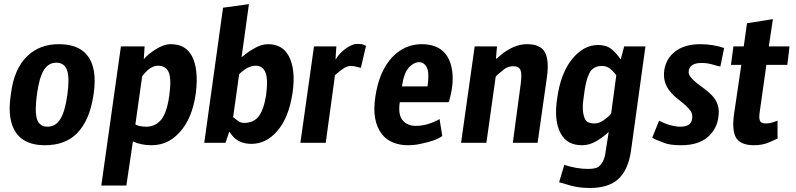

<svg xmlns="http://www.w3.org/2000/svg" viewBox="-20 -699 3896 940"><path d="M256 -392Q217.3 -392 194.7 -356Q172 -320 160.7 -236Q149.3 -152 161.3 -115.3Q173.3 -78.7 212.7 -78.7Q252 -78.7 275.3 -116Q298.7 -153.3 310 -236.7Q321.3 -320 308 -356Q294.7 -392 256 -392ZM440 -349.3Q448 -302.7 438 -236Q428 -169.3 407.3 -122.7Q386.7 -76 356 -45.3Q298.7 12 200 12Q53.3 12 30.7 -122.7Q22.7 -169.3 33.3 -237.3Q48 -362.7 114.7 -425.3Q174.7 -482.7 268 -482.7Q417.3 -482.7 440 -349.3Z M676 -325.3 642.7 -89.3Q664 -78.7 694.7 -78.7Q741.3 -78.7 769.3 -113.3Q797.3 -148 808.7 -230.7Q820 -313.3 806 -345.3Q792 -377.3 753.3 -377.3Q714.7 -377.3 676 -325.3ZM572 -472H688L684 -410.7H685.3Q701.3 -429.3 728 -448Q777.3 -482.7 815.3 -482.7Q853.3 -482.7 878.7 -468Q904 -453.3 920 -424Q953.3 -358.7 938.7 -242.7Q921.3 -117.3 858.7 -50.7Q802.7 12 721.3 12Q670.7 12 630.7 -6.7L598.7 209.3H476Z M1162.7 -346.7Q1154.7 -340 1150.7 -334.7L1121.3 -125.3Q1134.7 -114.7 1146.7 -106Q1158.7 -97.3 1174.7 -97.3Q1221.3 -97.3 1246 -128.7Q1270.7 -160 1282.7 -232Q1293.3 -313.3 1279.3 -345.3Q1265.3 -377.3 1232 -377.3Q1198.7 -377.3 1162.7 -346.7ZM1072 -661.3 1198.7 -678.7 1162.7 -418.7Q1173.3 -426.7 1187.3 -438Q1201.3 -449.3 1218.7 -458.7Q1257.3 -482.7 1292 -482.7Q1326.7 -482.7 1352 -468.7Q1377.3 -454.7 1393.3 -425.3Q1429.3 -358.7 1412 -242.7Q1393.3 -120 1336 -56Q1282.7 5.3 1210.7 5.3Q1150.7 5.3 1117.3 -34.7Q1109.3 -45.3 1102.7 -54.7L1084 0H980Z M1574.7 0H1450.7L1517.3 -472H1626.7L1622.7 -409.3H1624Q1644 -441.3 1674.7 -462.7Q1705.3 -484 1728 -484Q1750.7 -484 1758 -480.7Q1765.3 -477.3 1772 -474.7L1746.7 -366.7Q1738.7 -368 1726 -372Q1713.3 -376 1697.3 -376Q1681.3 -376 1664 -365.3Q1646.7 -354.7 1620 -330.7Z M1948 -276H2073.3Q2082.7 -344 2069.3 -369.3Q2056 -394.7 2031.3 -394.7Q2006.7 -394.7 1982 -368.7Q1957.3 -342.7 1948 -276ZM2014.7 -82.7Q2073.3 -82.7 2132 -116L2145.3 -33.3Q2113.3 -9.3 2038.7 5.3Q2010.7 12 1974.7 12Q1938.7 12 1904.7 -1.3Q1870.7 -14.7 1849.3 -42.7Q1800 -106.7 1817.3 -222.7Q1834.7 -348 1900 -418.7Q1961.3 -482.7 2044 -482.7Q2169.3 -482.7 2192 -362.7Q2204 -300 2182.7 -218.7Q2178.7 -201.3 2176 -198.7H1937.3Q1928 -137.3 1951.3 -110Q1974.7 -82.7 2014.7 -82.7Z M2304 -472H2413.3L2408 -412H2410.7Q2417.3 -416 2430 -428Q2442.7 -440 2462.7 -452Q2512 -482.7 2560 -482.7Q2626.7 -482.7 2648 -442.7Q2669.3 -402.7 2657.3 -318.7L2612 0H2490.7L2529.3 -288Q2536 -338.7 2528 -356.7Q2520 -374.7 2492 -374.7Q2468 -374.7 2448 -360Q2410.7 -330.7 2406.7 -322.7L2361.3 0H2237.3Z M2972 -142.7 2997.3 -330.7Q2976 -357.3 2961.3 -366.7Q2946.7 -376 2926.7 -376Q2882.7 -376 2864.7 -339.3Q2846.7 -302.7 2838.7 -230.7Q2826.7 -161.3 2841.3 -122.7Q2846.7 -106.7 2858.7 -100.7Q2870.7 -94.7 2892 -94.7Q2913.3 -94.7 2936 -110.7Q2958.7 -126.7 2972 -142.7ZM2742.7 108Q2802.7 128 2858.7 128Q2896 128 2910.7 117.3Q2940 93.3 2945.3 41.3L2960 -52H2958.7Q2937.3 -30.7 2902 -9.3Q2866.7 12 2830 12Q2793.3 12 2767.3 -2Q2741.3 -16 2725.3 -45.3Q2690.7 -108 2708 -218.7Q2725.3 -344 2784 -413.3Q2838.7 -478.7 2908 -478.7Q2948 -478.7 2972.7 -459.3Q2997.3 -440 3018.7 -408L3036 -472H3140L3069.3 38.7Q3056 132 3008 176.7Q2960 221.3 2868 221.3Q2817.3 221.3 2778 210.7Q2738.7 200 2717.3 193.3Z M3206.7 -108Q3210.7 -106.7 3221.3 -101.3Q3232 -96 3246.7 -90.7Q3284 -78.7 3309.3 -78.7Q3334.7 -78.7 3350 -87.3Q3365.3 -96 3368.7 -118Q3372 -140 3361.3 -155.3Q3350.7 -170.7 3334 -185.3Q3317.3 -200 3297.3 -215.3Q3277.3 -230.7 3261.3 -250.7Q3224 -294.7 3232 -353.3Q3240 -412 3286 -447.3Q3332 -482.7 3409.3 -482.7Q3469.3 -482.7 3525.3 -464L3506.7 -373.3Q3496 -374.7 3470 -382.7Q3444 -390.7 3414.7 -390.7Q3358.7 -390.7 3352 -353.3Q3349.3 -336 3360.7 -322Q3372 -308 3389.3 -294Q3406.7 -280 3428 -264.7Q3449.3 -249.3 3466.7 -230.7Q3506.7 -188 3497.3 -129.3Q3492 -70.7 3446.7 -29.3Q3398.7 12 3316 12Q3261.3 12 3233.3 1.3Q3185.3 -16 3173.3 -25.3Z M3845.3 -472 3834.7 -381.3H3732L3700 -154.7Q3694.7 -124 3700 -109.3Q3705.3 -94.7 3727.3 -94.7Q3749.3 -94.7 3765.3 -100.7Q3781.3 -106.7 3786.7 -108V-20Q3781.3 -18.7 3770.7 -13.3Q3760 -8 3746.7 -2.7Q3713.3 12 3672 12Q3608 12 3585.3 -22Q3562.7 -56 3573.3 -137.3L3609.3 -381.3H3558.7L3570.7 -472H3621.3L3637.3 -585.3L3764 -605.3L3744 -472Z"/></svg>

Font: Timmana
Style: Regular
Weight: 400
Designer: Appaji Ambarisha Darbha
Foundry: Andhrapradesh Society for Knowledge Networks
Version: Version 1.0.4; ttfautohint (v1.2.42-39fb)